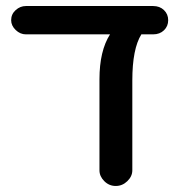

<svg xmlns="http://www.w3.org/2000/svg" viewBox="-20 -604 613 637"><path d="M538 -537Q538 -517 524 -503.5Q510 -490 488 -490H449Q419 -442 419 -337V-39Q419 -19 402.5 -3Q386 13 364 13Q342 13 326 -3Q310 -19 310 -39V-341Q310 -435 345 -490H66Q47 -490 32 -504.5Q17 -519 17 -537Q17 -557 32 -570.5Q47 -584 66 -584H488Q510 -584 524 -570.5Q538 -557 538 -537Z"/></svg>

Font: 寒蝉全圆体 Bold
Style: Regular
Weight: 700
Designer: Warren2060
      Designed by Motoya company      

      [Varela Round]
      Joe Prince(Latin component); Avraham Cornf
Foundry: ChillType
Version: Version 3.200